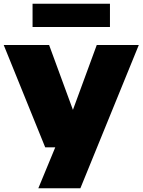

<svg xmlns="http://www.w3.org/2000/svg" viewBox="-27 -792 766 1032"><path d="M216 0 -7 -550H237L365 -201.5L493 -550H719L405 220H179L270 0ZM148 -647V-772H564V-647Z"/></svg>

Font: Encode Sans Exp Black
Style: Regular
Weight: 900
Width: 7
Designer: Multiple Designers
Foundry: Impallari Type
Version: Version 3.002; ttfautohint (v1.8.3) -l 8 -r 50 -G 200 -x 14 